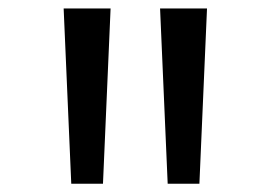

<svg xmlns="http://www.w3.org/2000/svg" viewBox="-20 -798 640 454"><path d="M223.5 -363.5H148.5L130.5 -778H241.5ZM451.5 -363.5H376.5L358.5 -778H469.5Z"/></svg>

Font: SplineSansMono30
Style: Regular
Weight: 400
Designer: Eben Sorkin, Mirko Velimirovic
Foundry: Sorkin Type
Version: Version 1.000